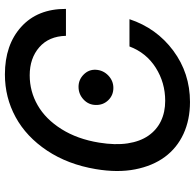

<svg xmlns="http://www.w3.org/2000/svg" viewBox="-26 -751 787 775"><g transform="rotate(-90 367.5 -363.5)"><path d="M719.1 -490.8H610.4Q608.7 -559.7 564.3 -598.4Q519.9 -637.1 451 -637.1Q386 -637.1 330.1 -604.9Q274.1 -572.8 233.8 -508.7Q193.5 -444.6 179.3 -356.9Q168.7 -291.5 176.3 -241.7Q183.9 -191.8 207.2 -158.2Q230.5 -124.6 266.3 -107.4Q302.2 -90.2 348 -90.2Q421.5 -90.2 481.7 -128.4Q541.9 -166.5 567.5 -234.4H677.6Q641.3 -125 550.4 -57.5Q459.5 9.9 343.4 9.9Q271.7 9.9 214.7 -16.3Q157.7 -42.6 121.4 -91.8Q85.2 -141 71.4 -211.5Q57.5 -282 72.4 -370.4Q91.3 -483 147 -566.8Q202.8 -650.6 282.1 -693.9Q361.5 -737.2 454.5 -737.2Q573.9 -737.2 646.7 -671.3Q719.5 -605.5 719.1 -490.8ZM400.2 -299.4Q370.4 -299.4 350.5 -320Q330.6 -340.6 331.3 -370.4Q331.7 -399.5 353.3 -419.7Q375 -440 404.5 -440Q433.2 -440 454 -419.4Q474.8 -398.8 473.4 -370.4Q471.9 -340.9 450.5 -320.1Q429 -299.4 400.2 -299.4Z"/></g></svg>

Font: Karasuma Gothic
Style: Medium Italic
Weight: 500
Italic angle: 9.39998°
Designer: Rasmus Andersson / Ryoko Nishizuka
Foundry: Genbu
Version: Version 1.00